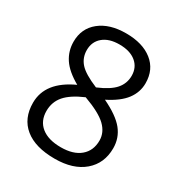

<svg xmlns="http://www.w3.org/2000/svg" viewBox="-173 -845 917 976"><g transform="rotate(30 286.0 -357.0)"><path d="M285.2 -724.1Q382.8 -724.1 439.9 -678.7Q497.1 -633.3 497.1 -553.2Q497.1 -500.5 464.4 -457Q431.6 -413.6 359.9 -377.9Q446.8 -336.4 483.4 -290.8Q520 -245.1 520 -185.1Q520 -96.2 458 -43.2Q396 9.8 288.1 9.8Q173.8 9.8 112.3 -40.3Q50.8 -90.3 50.8 -182.1Q50.8 -304.7 200.2 -373Q132.8 -411.1 103.5 -455.3Q74.2 -499.5 74.2 -554.2Q74.2 -631.8 131.6 -678Q189 -724.1 285.2 -724.1ZM130.9 -180.2Q130.9 -121.6 171.6 -88.9Q212.4 -56.2 286.1 -56.2Q358.9 -56.2 399.4 -90.3Q439.9 -124.5 439.9 -184.1Q439.9 -231.4 401.9 -268.3Q363.8 -305.2 269 -339.8Q196.3 -308.6 163.6 -270.8Q130.9 -232.9 130.9 -180.2ZM284.2 -658.2Q223.1 -658.2 188.5 -628.9Q153.8 -599.6 153.8 -550.8Q153.8 -505.9 182.6 -473.6Q211.4 -441.4 289.1 -409.2Q358.9 -438.5 387.9 -472.2Q417 -505.9 417 -550.8Q417 -600.1 381.6 -629.2Q346.2 -658.2 284.2 -658.2Z"/></g></svg>

Font: f0_44652 
Style: Regular
Weight: 400
Foundry: Ascender Corporation
Version: Version 1.10